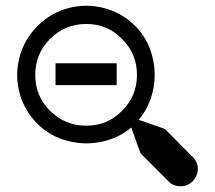

<svg xmlns="http://www.w3.org/2000/svg" viewBox="-20 -629 751 670"><path d="M110.8 -196.8Q64.5 -243.2 48.1 -305.2Q31.7 -367.2 48.1 -429.4Q64.5 -491.7 110.8 -538.1Q157.2 -584.5 219.2 -600.8Q281.2 -617.2 343.5 -600.8Q405.8 -584.5 452.1 -538.1Q495.1 -495.1 511 -434.1Q526.9 -373 513.9 -313.7Q501 -254.4 463.9 -210.9L555.2 -179.2L658.2 -75.2Q671.9 -58.1 670.2 -35.4Q668.5 -12.7 651.9 3.9Q636.2 19.5 614.3 21Q592.3 22.5 574.2 9.8L470.2 -94.2L438 -184.1Q394 -147 334.7 -134.3Q275.4 -121.6 214.6 -137.7Q153.8 -153.8 110.8 -196.8ZM405.8 -242.2Q458 -293.9 458 -367.7Q458 -441.4 405.8 -493.2Q355 -545.4 281 -545.4Q207 -545.4 154.8 -493.2Q103 -441.4 103 -367.7Q103 -293.9 154.8 -242.2Q207 -190.4 281 -190.4Q355 -190.4 405.8 -242.2ZM173.8 -408.2H387.2V-332H173.8Z"/></svg>

Font: Modern Pictograms
Style: Normal
Weight: 400
Designer: John Caserta
Foundry: John Caserta
Version: 1.000